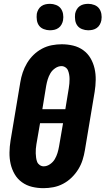

<svg xmlns="http://www.w3.org/2000/svg" viewBox="-20 -974 550 1002"><path d="M207 8Q176 8 147 1Q118 -6 94.5 -23Q71 -40 56.5 -65Q42 -90 35.5 -118.5Q29 -147 29.5 -178Q30 -209 35 -240L86 -545Q90 -570 98.5 -595.5Q107 -621 121 -644.5Q135 -668 155 -687.5Q175 -707 199.5 -720Q224 -733 250.5 -738Q277 -743 302 -743Q333 -743 362 -736Q391 -729 414.5 -712Q438 -695 452.5 -670Q467 -645 473.5 -616.5Q480 -588 479.5 -557Q479 -526 474 -495L423 -190Q419 -165 411 -139.5Q403 -114 388.5 -90.5Q374 -67 354 -47.5Q334 -28 309.5 -15Q285 -2 258.5 3Q232 8 207 8ZM321 -404 339 -514Q341 -526 342 -538Q343 -550 343 -561.5Q343 -573 341 -584.5Q339 -596 335 -606Q331 -616 321.5 -622.5Q312 -629 301 -629Q284 -629 268 -618Q252 -607 243 -591.5Q234 -576 229 -559.5Q224 -543 221 -526L201 -404ZM208 -106Q225 -106 241 -117Q257 -128 266 -143.5Q275 -159 280 -175.5Q285 -192 288 -209L309 -331H189L170 -221Q168 -209 167 -197Q166 -185 166.5 -173.5Q167 -162 168.5 -150.5Q170 -139 174 -129Q178 -119 187.5 -112.5Q197 -106 208 -106ZM440 -816Q424 -816 408.5 -822Q393 -828 384 -840Q375 -852 372.5 -868.5Q370 -885 372 -902Q374 -913 380 -924Q386 -935 396 -942Q406 -949 417.5 -951.5Q429 -954 441 -954Q457 -954 472.5 -948Q488 -942 497 -930Q506 -918 509 -901.5Q512 -885 509 -868Q507 -857 501 -846Q495 -835 485 -828Q475 -821 463.5 -818.5Q452 -816 440 -816ZM240 -816Q224 -816 208.5 -822Q193 -828 184 -840Q175 -852 172.5 -868.5Q170 -885 172 -902Q174 -913 180 -924Q186 -935 196 -942Q206 -949 217.5 -951.5Q229 -954 241 -954Q257 -954 272.5 -948Q288 -942 297 -930Q306 -918 309 -901.5Q312 -885 309 -868Q307 -857 301 -846Q295 -835 285 -828Q275 -821 263.5 -818.5Q252 -816 240 -816Z"/></svg>

Font: Iosevka Curly Slab Heavy
Style: Italic
Weight: 900
Italic angle: -9°
Monospace: yes
Designer: Belleve Invis
Foundry: Belleve Invis
Version: Version 22.1.2; ttfautohint (v1.8.4)